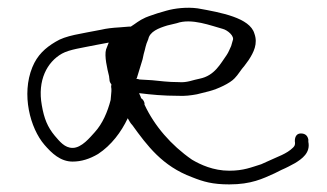

<svg xmlns="http://www.w3.org/2000/svg" viewBox="-20 -497 860 505"><path d="M65 -320C36 -249 59 -160 97 -116C116 -94 139 -72 171 -72C194 -72 216 -79 238 -92C273 -115 299 -150 316 -186C320 -179 323 -173 328 -168C367 -114 407 -60 485 -31C515 -19 539 -12 583 -12C641 -12 671 -27 702 -41L720 -50C734 -56 745 -62 756 -68C774 -79 797 -95 791 -124V-130C789 -140 783 -146 771 -146C758 -146 754 -133 756 -121C756 -116 755 -113 751 -109C734 -92 710 -85 687 -74L667 -65C641 -57 621 -48 583 -48C541 -48 507 -64 485 -77C430 -115 386 -166 360 -222C361 -228 357 -235 351 -239C350 -244 347 -248 346 -252C378 -248 410 -245 448 -245C466 -244 482 -246 498 -249L530 -257C553 -263 585 -278 597 -291C607 -301 613 -313 623 -324L634 -339C647 -359 659 -382 649 -409C637 -450 562 -464 500 -475C471 -479 439 -475 418 -469L394 -462C386 -459 375 -456 363 -451C345 -443 337 -435 324 -427H319L294 -425C276 -424 259 -422 247 -419C192 -408 153 -404 126 -387C99 -371 78 -352 65 -320ZM90 -220C78 -286 104 -334 143 -356C163 -367 195 -371 234 -379L266 -385L259 -367C254 -350 262 -316 267 -296V-295L268 -287C268 -284 269 -280 273 -275C272 -271 272 -267 273 -263V-257C272 -249 272 -241 271 -234C263 -203 250 -172 229 -149C217 -136 195 -108 171 -108C150 -108 137 -125 124 -140C105 -163 96 -185 90 -220ZM338 -290C339 -291 340 -291 340 -292C345 -308 350 -324 355 -341L358 -355C363 -371 362 -376 370 -394C374 -414 397 -423 420 -430L445 -436C484 -450 536 -429 566 -421C578 -418 598 -402 592 -390L588 -376C583 -366 582 -361 576 -352C560 -330 545 -298 505 -290C488 -287 472 -279 450 -281C421 -281 402 -284 380 -286L346 -288C345 -289 342 -289 338 -290Z"/></svg>

Font: Stray Cat
Style: SuExt
Weight: 400
Version: Version 1.0